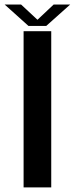

<svg xmlns="http://www.w3.org/2000/svg" viewBox="-33 -810 328 830"><path d="M69 0H188.5V-675H69ZM90 -698H167L270.5 -790.5H199L129 -724.5L58 -790.5H-13Z"/></svg>

Font: Anybody Medium
Style: Regular
Weight: 500
Designer: Tyler Finck
Foundry: Etcetera Type Company
Version: Version 1.110